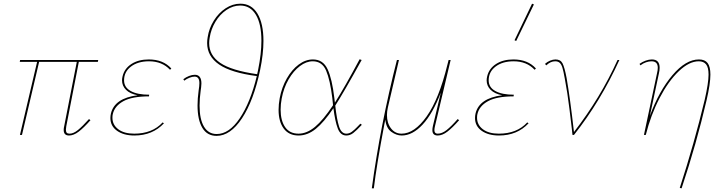

<svg xmlns="http://www.w3.org/2000/svg" viewBox="-20 -731 3926 1040"><path d="M339 -47Q337 -33 337 -29Q337 -17 341.5 -12Q346 -7 357 -7Q378 -7 402.5 -27Q427 -47 462 -86L470 -80Q434 -39 406.5 -18Q379 3 354 3Q325 3 325 -27Q325 -37 328 -49L396 -396H192L99 0H88L181 -396H87L89 -406H512L510 -396H407Z M908 -360 901 -353Q858 -399 787 -399Q727 -399 689.5 -370.5Q652 -342 652 -296Q652 -258 688 -238Q724 -218 788 -218L787 -209Q696 -209 648.5 -183Q601 -157 591 -113Q589 -106 589 -93Q589 -55 620.5 -31Q652 -7 707 -7Q805 -7 861 -68L868 -63Q806 3 708 3Q650 3 614 -22.5Q578 -48 578 -92Q578 -104 581 -117Q601 -199 725 -215Q684 -223 662.5 -244.5Q641 -266 641 -296Q641 -306 644 -318Q654 -360 692 -384.5Q730 -409 786 -409Q864 -409 908 -360Z M1407 -509Q1407 -439 1389 -352Q1354 -186 1291 -90.5Q1228 5 1153 5Q1102 5 1076 -38.5Q1050 -82 1050 -160Q1050 -198 1056 -241Q1060 -265 1060 -281Q1060 -316 1034 -316Q1022 -316 1006.5 -310Q991 -304 978 -294L973 -302Q987 -313 1004 -319.5Q1021 -326 1035 -326Q1071 -326 1071 -279Q1071 -271 1069.5 -258.5Q1068 -246 1067 -240Q1061 -197 1061 -159Q1061 -85 1085 -45Q1109 -5 1154 -5Q1221 -5 1278.5 -90Q1336 -175 1371 -319Q1232 -337 1167 -381.5Q1102 -426 1102 -498Q1102 -514 1105 -530Q1112 -577 1138 -619Q1164 -661 1202 -686Q1240 -711 1282 -711Q1342 -711 1374.5 -657.5Q1407 -604 1407 -509ZM1396 -510Q1396 -601 1366 -651Q1336 -701 1281 -701Q1242 -701 1206.5 -677Q1171 -653 1147 -613Q1123 -573 1116 -528Q1113 -512 1113 -497Q1113 -431 1173.5 -390Q1234 -349 1373 -329L1378 -352Q1396 -441 1396 -510Z M1940 -55Q1911 -24 1893.5 -10.5Q1876 3 1856 3Q1824 3 1809.5 -35.5Q1795 -74 1786 -145Q1735 -69 1690.5 -33Q1646 3 1597 3Q1545 3 1517 -34.5Q1489 -72 1489 -136Q1489 -166 1495 -199Q1506 -258 1533.5 -306Q1561 -354 1598 -381.5Q1635 -409 1675 -409Q1730 -409 1754.5 -356Q1779 -303 1791 -200L1794 -175Q1848 -260 1928 -410L1939 -406Q1841 -229 1796 -159Q1804 -85 1816.5 -46Q1829 -7 1856 -7Q1872 -7 1886 -17.5Q1900 -28 1913 -41.5Q1926 -55 1932 -61ZM1784 -161Q1782 -187 1780 -200Q1768 -298 1746.5 -348.5Q1725 -399 1674 -399Q1639 -399 1604.5 -373Q1570 -347 1543.5 -301.5Q1517 -256 1506 -198Q1500 -167 1500 -137Q1500 -78 1524.5 -42.5Q1549 -7 1597 -7Q1642 -7 1686.5 -44Q1731 -81 1784 -161Z M2467 -80Q2431 -39 2403.5 -18Q2376 3 2351 3Q2322 3 2322 -26Q2322 -36 2325 -49L2368 -230Q2324 -115 2269 -56Q2214 3 2156 3Q2127 3 2099.5 -17Q2072 -37 2067 -83L2062 -58Q2019 169 2005 289H1994Q2040 -52 2130 -406H2141L2081 -149Q2076 -126 2076 -108Q2076 -64 2098 -35.5Q2120 -7 2155 -7Q2225 -7 2291.5 -101Q2358 -195 2403 -379L2410 -406H2421L2336 -47Q2333 -35 2333 -26Q2333 -7 2351 -7Q2374 -7 2399 -26.5Q2424 -46 2459 -86Z M2883 -360 2876 -353Q2833 -399 2762 -399Q2702 -399 2664.5 -370.5Q2627 -342 2627 -296Q2627 -258 2663 -238Q2699 -218 2763 -218L2762 -209Q2671 -209 2623.5 -183Q2576 -157 2566 -113Q2564 -106 2564 -93Q2564 -55 2595.5 -31Q2627 -7 2682 -7Q2780 -7 2836 -68L2843 -63Q2781 3 2683 3Q2625 3 2589 -22.5Q2553 -48 2553 -92Q2553 -104 2556 -117Q2576 -199 2700 -215Q2659 -223 2637.5 -244.5Q2616 -266 2616 -296Q2616 -306 2619 -318Q2629 -360 2667 -384.5Q2705 -409 2761 -409Q2839 -409 2883 -360ZM2767 -513 2862 -711 2872 -707 2776 -509Z M3335 -406Q3233 -182 3089 0H3081L3077 -37Q3075 -54 3064.5 -141Q3054 -228 3039 -307Q3032 -346 3026.5 -364Q3021 -382 3012 -390.5Q3003 -399 2987 -399Q2962 -399 2939 -377L2932 -385Q2944 -396 2959.5 -402.5Q2975 -409 2989 -409Q3016 -409 3027 -388Q3038 -367 3049 -309Q3068 -200 3089 -16Q3233 -202 3325 -406Z M3828 -327Q3828 -277 3807 -187Q3753 46 3672 289L3662 287Q3741 44 3797 -190Q3818 -282 3818 -327Q3818 -366 3804.5 -382.5Q3791 -399 3765 -399Q3713 -399 3656.5 -345Q3600 -291 3552.5 -199.5Q3505 -108 3478 0H3468L3539 -335Q3543 -351 3543 -364Q3543 -399 3509 -399Q3495 -399 3479 -393.5Q3463 -388 3449 -377L3444 -385Q3459 -396 3477 -402.5Q3495 -409 3511 -409Q3553 -409 3553 -364Q3553 -349 3549 -333L3500 -103Q3550 -239 3622.5 -324Q3695 -409 3766 -409Q3798 -409 3813 -389.5Q3828 -370 3828 -327Z"/></svg>

Font: Ysabeau Hairline
Style: Italic
Weight: 100
Italic angle: -12°
Designer: Christian Thalmann (Catharsis Fonts)
Version: Version 0.003